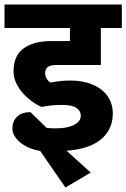

<svg xmlns="http://www.w3.org/2000/svg" viewBox="-30 -662 560 851"><path d="M148 7Q127 4 105 -4.5Q83 -13 65.5 -26Q48 -39 36.5 -56Q25 -73 25 -93Q25 -125 46 -145Q67 -165 105 -165L177 -95Q205 -92 232.5 -93.5Q260 -95 281 -101.5Q302 -108 315 -120Q328 -132 328 -149Q328 -171 308 -184Q288 -197 245 -197Q219 -197 200 -195Q181 -193 154 -188Q133 -197 111 -213Q89 -229 71 -249.5Q53 -270 41.5 -294.5Q30 -319 30 -346Q30 -415 74.5 -447.5Q119 -480 197 -480H280V-538H-10V-642H510V-538H417V-374H225Q192 -374 181 -364.5Q170 -355 170 -338Q170 -324 177 -313Q184 -302 194 -296Q220 -301 240 -303Q260 -305 283 -305Q323 -305 357.5 -295Q392 -285 417 -266.5Q442 -248 456 -220.5Q470 -193 470 -159Q470 -120 454.5 -90Q439 -60 411.5 -39.5Q384 -19 346.5 -8Q309 3 265 6L372 103L260 169Z"/></svg>

Font: Ek Mukta ExtraBold
Style: Regular
Weight: 800
Designer: Girish Dalvi and Yashodeep Gholap
Foundry: Ek Type
Version: Version 2.538;PS 1.002;hotconv 16.6.51;makeotf.lib2.5.65220;